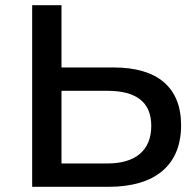

<svg xmlns="http://www.w3.org/2000/svg" viewBox="-20 -720 755 740"><path d="M217 -370H394C503 -370 563 -328 563 -235C563 -140 502 -90 394 -90H217ZM217 -700H104V0H399C575 0 678 -81 678 -237C678 -385 585 -460 418 -460H217Z"/></svg>

Font: Montserrat-Alt1 SemBd
Style: Regular
Weight: 600
Designer: Differentunic
Foundry: Differentunic
Version: Version 7.222